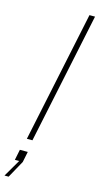

<svg xmlns="http://www.w3.org/2000/svg" viewBox="-202 -770 536 1032"><g transform="rotate(15 65.5 -253.5)"><path d="M6 0 159 -729H190L37 0ZM-59 222 -3 126H-27L-15 67H29L17 126L-36 222Z"/></g></svg>

Font: Hubot Sans Condensed ExtraLight
Style: Italic
Weight: 200
Width: 3
Italic angle: -12.0243°
Designer: Deni Anggara
Foundry: GitHub, Inc., Subsidiary of Microsoft Corporation
Version: Version 2.000